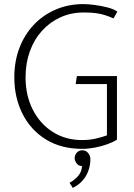

<svg xmlns="http://www.w3.org/2000/svg" viewBox="-20 -714 654 939"><path d="M350 -303H503V-52Q478 -43 447.5 -36Q417 -29 381 -29Q301 -29 238.5 -68.5Q176 -108 140.5 -177.5Q105 -247 105 -336Q105 -405 126 -463Q147 -521 185.5 -563.5Q224 -606 276 -629.5Q328 -653 390 -653Q426 -653 450.5 -649.5Q475 -646 495 -639.5Q515 -633 535 -624L554 -657Q536 -670 504.5 -678Q473 -686 441 -690Q409 -694 388 -694Q315 -694 253 -667.5Q191 -641 145.5 -593Q100 -545 75 -479.5Q50 -414 50 -336Q50 -237 90 -157.5Q130 -78 204.5 -32Q279 14 382 14Q411 14 443 8Q475 2 504.5 -8.5Q534 -19 552 -31V-342H356ZM383 21Q371 21 362.5 26.5Q354 32 349.5 41Q345 50 345 60Q345 70 354 84Q363 98 381 98Q380 125 363 145.5Q346 166 320 180L336 205Q364 191 383 170Q402 149 412 121.5Q422 94 422 64Q422 49 411.5 35Q401 21 383 21Z"/></svg>

Font: Catamaran Thin
Style: Regular
Weight: 100
Designer: Pria Ravichandran
Version: Version 2.000